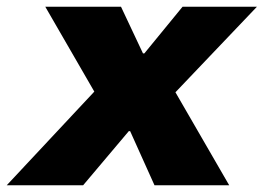

<svg xmlns="http://www.w3.org/2000/svg" viewBox="-63 -548 780 568"><path d="M-43 0H183L318 -160H322L394 0H615L456 -275L697 -528H477L364 -390H360L295 -528H71L216 -277Z"/></svg>

Font: Archivo Black
Style: Italic
Weight: 900
Italic angle: -10°
Designer: Hector Gatti
Foundry: Omnibus-Type
Version: Version 2.001